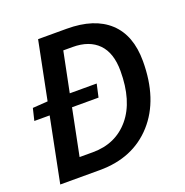

<svg xmlns="http://www.w3.org/2000/svg" viewBox="-119 -763 839 871"><g transform="rotate(-20 300.0 -327.0)"><path d="M26 0 88 -311H14L28 -369L101 -374L157 -654H295Q428 -654 499 -588.5Q570 -523 570 -398Q570 -213 474 -106.5Q378 0 217 0ZM151 -87H215Q326 -87 392.5 -166.5Q459 -246 459 -391Q459 -478 415.5 -522.5Q372 -567 292 -567H247L208 -374H338L324 -311H196Z"/></g></svg>

Font: TypoPRO Source Code Pro
Style: Italic
Weight: 600
Italic angle: -11°
Monospace: yes
Designer: Paul D. Hunt, Teo Tuominen
Foundry: Adobe Systems Incorporated
Version: Version 1.030;PS 1.0;hotconv 1.0.84;makeotf.lib2.5.63406